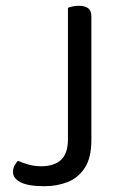

<svg xmlns="http://www.w3.org/2000/svg" viewBox="-20 -633 425 664"><path d="M215 -289H296V-148Q296 -88 273.5 -53Q251 -18 214 -3.5Q177 11 134 11Q78 11 51.5 -2.5Q25 -16 25 -38Q25 -52 31 -62Q37 -72 42 -77Q57 -70 78.5 -64Q100 -58 122 -58Q167 -58 191 -80Q215 -102 215 -152ZM296 -265H215V-606Q220 -608 230.5 -610.5Q241 -613 252 -613Q274 -613 285 -604.5Q296 -596 296 -576Z"/></svg>

Font: Baloo Paaji 2
Style: Regular
Weight: 400
Designer: Shuchita Grover, Noopur Datye and Ek Type
Foundry: Ek Type
Version: Version 1.700